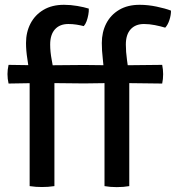

<svg xmlns="http://www.w3.org/2000/svg" viewBox="-20 -759 717 783"><path d="M150.2 -492.5 310.8 -493.9H332L455.5 -492.5L641.4 -494.5Q645.3 -475.3 645.3 -456.8Q645.3 -436 641.4 -418.3L455.1 -420.6L332 -418.9H310.8L149.8 -420.6L14.9 -418.3Q10.5 -437.6 10.5 -456.8Q10.5 -474.9 14.9 -494.5ZM406.2 -449.1Q403.2 -485 399.2 -518.9Q395.2 -552.7 395.2 -583.5Q395.2 -627.7 413.2 -663Q431.3 -698.2 465.8 -718.8Q500.4 -739.4 549.5 -739.4Q583.3 -739.4 618.8 -732Q654.2 -724.6 677.3 -715.7Q677.5 -697.6 671 -677.7Q664.6 -657.8 653.8 -646.2Q634.3 -652.1 611.5 -656.6Q588.7 -661.1 567.2 -661.1Q532.5 -661.1 512.8 -639.5Q493.2 -617.9 493.2 -577.4Q493.2 -547.7 497.9 -514.5Q502.6 -481.3 507.2 -447.5V0Q484.1 4.1 456.1 4.1Q429.2 4.1 406.2 0ZM100.9 -449.1Q97.1 -484.2 91.6 -518.5Q86.1 -552.7 86.1 -583.5Q86.1 -627.7 104.4 -663Q122.7 -698.2 157.3 -718.8Q191.9 -739.4 241 -739.4Q268.1 -739.4 295.2 -734.7Q322.3 -730.1 342.1 -723.9Q342.7 -712.4 340.1 -698.6Q337.6 -684.7 333 -672.2Q328.3 -659.7 321.6 -652.5Q307.8 -656 291.9 -658.6Q276 -661.1 258.7 -661.1Q223.8 -661.1 204.2 -639.5Q184.6 -617.9 184.6 -577.4Q184.6 -547.7 190.9 -514.9Q197.2 -482.1 201.9 -447.5V0Q188 2 175.7 2.9Q163.3 3.7 151.1 3.7Q139.6 3.7 126.7 2.9Q113.9 2 100.9 0Z"/></svg>

Font: Signika SC
Style: Regular
Weight: 300
Designer: Anna Giedryś
Foundry: Anna Giedryś
Version: Version 2.000